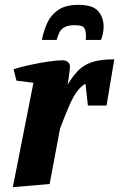

<svg xmlns="http://www.w3.org/2000/svg" viewBox="-20 -763 492 793"><path d="M33 10 118 -421 48 -430 36 -477Q67 -487 104.5 -495Q142 -503 178 -508.5Q214 -514 238 -514Q253 -514 261 -506.5Q269 -499 269 -488Q269 -484 267 -466.5Q265 -449 262.5 -432.5Q260 -416 259 -413Q282 -451 305.5 -474Q329 -497 363.5 -507.5Q398 -518 452 -518L420 -327H343L333 -417Q315 -407 299.5 -387Q284 -367 267.5 -330Q251 -293 228 -232L185 -3ZM153 -598Q160 -635 175 -668Q190 -701 220.5 -722Q251 -743 304 -743Q363 -743 385.5 -717Q408 -691 408 -653Q408 -640 405 -625Q402 -610 397 -598H334Q335 -602 335 -607.5Q335 -613 335 -617Q335 -634 328.5 -646.5Q322 -659 290 -659Q262 -659 247 -651Q232 -643 225.5 -629.5Q219 -616 214 -598Z"/></svg>

Font: Manuale ExtraBold
Style: Italic
Weight: 800
Italic angle: -11°
Designer: Eduardo Tunni / Pablo Cosgaya
Foundry: Eduardo Tunni / Pablo Cosgaya
Version: Version 1.002